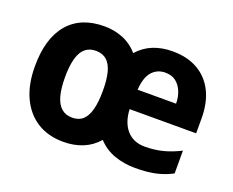

<svg xmlns="http://www.w3.org/2000/svg" viewBox="-96 -717 1078 887"><g transform="rotate(20 443.0 -273.5)"><path d="M616 -556Q689 -556 740.5 -526.5Q792 -497 819.5 -442Q847 -387 847 -310V-237H520Q523 -172 555.5 -135Q588 -98 645 -98Q691 -98 732.5 -108.5Q774 -119 817 -141V-29Q780 -9 737.5 0.5Q695 10 637 10Q581 10 533.5 -7Q486 -24 452 -61Q421 -25 378 -7.5Q335 10 283 10Q209 10 155 -23.5Q101 -57 71 -120.5Q41 -184 41 -274Q41 -411 103 -484Q165 -557 281 -557Q330 -557 373 -539.5Q416 -522 447 -486Q479 -522 521.5 -539Q564 -556 616 -556ZM283 -437Q234 -437 211.5 -396.5Q189 -356 189 -274Q189 -219 199 -182.5Q209 -146 230 -127.5Q251 -109 283 -109Q316 -109 336 -127.5Q356 -146 365.5 -183Q375 -220 375 -275Q375 -329 365.5 -365Q356 -401 335.5 -419Q315 -437 283 -437ZM618 -452Q579 -452 553.5 -424Q528 -396 524 -334H713Q713 -366 702 -393Q691 -420 670.5 -436Q650 -452 618 -452Z"/></g></svg>

Font: Noto Sans Bengali SemiCondensed
Style: Bold
Weight: 700
Width: 4
Designer: Jelle Bosma - Monotype Design Team
Foundry: Monotype Imaging Inc.
Version: Version 2.003